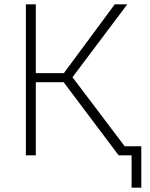

<svg xmlns="http://www.w3.org/2000/svg" viewBox="-20 -720 695 890"><path d="M275 -339H146V0H100V-700H146V-381H276L512 -700H570L316 -362L558 -42H635V150H590V0H530Z"/></svg>

Font: PT Root UI Web Light
Style: Regular
Weight: 300
Designer: Vitaly Kuzmin
Foundry: ParaType Ltd.
Version: Version 1.000W